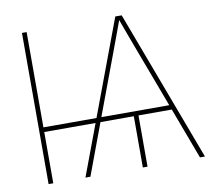

<svg xmlns="http://www.w3.org/2000/svg" viewBox="-80 -819 1004 910"><g transform="rotate(-10 422.0 -364.0)"><path d="M104.5 -727.5V-269H359.9L531.2 -727.5H562L834.5 0H810.5L718.3 -246.6H558.1V0H535.6V-246.6H375L283.2 0H259.3L351.6 -246.6H104.5V0H82V-727.5ZM383.3 -269H710L599.6 -563.5Q585.9 -599.6 572.8 -635.5Q559.6 -671.4 546.4 -707.5Q533.2 -671.4 520 -635.5Q506.8 -599.6 493.2 -563.5Z"/></g></svg>

Font: Inter Display Thin
Style: Regular
Weight: 100
Designer: Rasmus Andersson
Foundry: rsms
Version: Version 4.000;git-a52131595